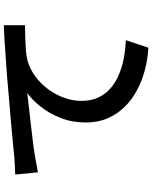

<svg xmlns="http://www.w3.org/2000/svg" viewBox="88 -872 823 1040"><g transform="rotate(-90 500.0 -351.5)"><path d="M75 -681Q105 -682 131 -683.5Q157 -685 171 -686Q200 -689 245.5 -693.5Q291 -698 348 -703Q405 -708 470 -713.5Q535 -719 604 -725Q657 -729 708 -732.5Q759 -736 804 -739Q849 -742 884 -743V-628Q857 -628 821.5 -627Q786 -626 751.5 -623.5Q717 -621 690 -614Q643 -600 603.5 -570Q564 -540 535 -499.5Q506 -459 490 -413.5Q474 -368 474 -323Q474 -271 492 -232Q510 -193 541.5 -165.5Q573 -138 615 -120Q657 -102 705 -93Q753 -84 803 -82L762 40Q701 37 642 21.5Q583 6 531.5 -21.5Q480 -49 441 -89Q402 -129 379.5 -181Q357 -233 357 -299Q357 -373 381.5 -435Q406 -497 443 -543.5Q480 -590 517 -616Q487 -612 445.5 -607.5Q404 -603 356 -597.5Q308 -592 259 -586Q210 -580 165.5 -572.5Q121 -565 87 -558Z"/></g></svg>

Font: Noto Sans JP Thin SemiBold
Style: Regular
Weight: 600
Version: Version 2.004-H2;hotconv 1.0.118;makeotfexe 2.5.65603